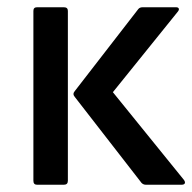

<svg xmlns="http://www.w3.org/2000/svg" viewBox="-20 -509 530 529"><path d="M382 0Q375 0 370 -5L186 -242Q179 -250 186 -258L361 -484Q365 -489 373 -489H465Q471 -489 472.5 -485.5Q474 -482 470 -477L291 -255L487 -13Q491 -7 489 -3.5Q487 0 480 0ZM82 0Q72 0 72 -11V-479Q72 -489 82 -489H156Q167 -489 167 -479V-11Q167 0 156 0Z"/></svg>

Font: Sofia Sans Medium
Style: Regular
Weight: 500
Designer: Botio Nikoltchev, Ani Petrova
Foundry: lettersoup
Version: Version 4.101; ttfautohint (v1.8.4.7-5d5b)